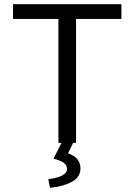

<svg xmlns="http://www.w3.org/2000/svg" viewBox="-20 -680 640 914"><path d="M210 173Q299 161 299 125Q299 106 283.5 95Q268 84 235 75L273 0H258V-590H42V-660H558V-590H342V0H328L304 50Q363 70 363 122Q363 163 322 185.5Q281 208 218 214Z"/></svg>

Font: Office Code Pro
Style: Regular
Weight: 400
Designer: Nathan Rutzky & Paul D. Hunt
Foundry: Adobe Systems Incorporated
Version: Version 1.004